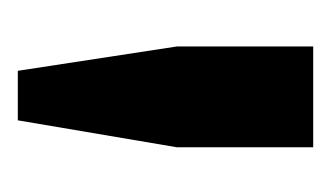

<svg xmlns="http://www.w3.org/2000/svg" viewBox="-100 -670 380 221"><g transform="rotate(90 90.5 -559.0)"><path d="M61 -389 33 -572V-729H149V-572L118 -389Z"/></g></svg>

Font: Hubot Sans Condensed ExtraLight SemiBold
Style: Regular
Weight: 600
Version: Version 2.000